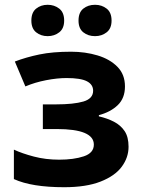

<svg xmlns="http://www.w3.org/2000/svg" viewBox="-20 -772 595 802"><path d="M277 -556Q336 -556 387.5 -540.5Q439 -525 470.5 -493Q502 -461 502 -411Q502 -362 472 -333Q442 -304 393 -291V-286Q428 -278 456 -263.5Q484 -249 500.5 -224.5Q517 -200 517 -159Q517 -114 488.5 -75.5Q460 -37 400 -13.5Q340 10 248 10Q112 10 38 -24V-147Q72 -131 121.5 -118Q171 -105 227 -105Q288 -105 330 -119Q372 -133 372 -168Q372 -233 217 -233H159V-336H214Q288 -336 328.5 -348Q369 -360 369 -393Q369 -419 343 -432.5Q317 -446 258 -446Q219 -446 172.5 -437Q126 -428 86 -411L42 -515Q89 -533 144.5 -544.5Q200 -556 277 -556ZM111 -686Q111 -720 131 -736Q151 -752 179 -752Q207 -752 227.5 -736Q248 -720 248 -686Q248 -653 227.5 -637Q207 -621 179 -621Q151 -621 131 -637Q111 -653 111 -686ZM308 -686Q308 -720 328 -736Q348 -752 377 -752Q405 -752 425.5 -736Q446 -720 446 -686Q446 -653 425.5 -637Q405 -621 377 -621Q348 -621 328 -637Q308 -653 308 -686Z"/></svg>

Font: Noto Sans
Style: Bold
Weight: 700
Designer: Monotype Design Team
Foundry: Monotype Imaging Inc.
Version: Version 2.000;GOOG;noto-source:20170915:90ef993387c0; ttfaut